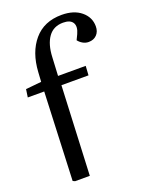

<svg xmlns="http://www.w3.org/2000/svg" viewBox="-160 -857 722 933"><g transform="rotate(-20 200.5 -391.0)"><path d="M63 0 52 -5 71 -461H-14L-8 -502L73 -510L76 -559Q82 -660 134 -721Q186 -782 277 -782Q340 -782 377.5 -751Q415 -720 415 -673Q415 -646 399 -629.5Q383 -613 357 -613Q341 -613 327 -621Q313 -629 304 -641L317 -668Q333 -703 320.5 -723.5Q308 -744 271 -744Q221 -744 194.5 -707Q168 -670 165 -605L160 -509H303L300 -461H160L139 0Z"/></g></svg>

Font: Literata 36pt
Style: Italic
Weight: 400
Italic angle: -2°
Designer: Latin by Veronika Burian and Jose Scaglione. Greek by Irene Vlachou. Cyrillic by Vera Evstafieva
Foundry: TypeTogether
Version: Version 3.002